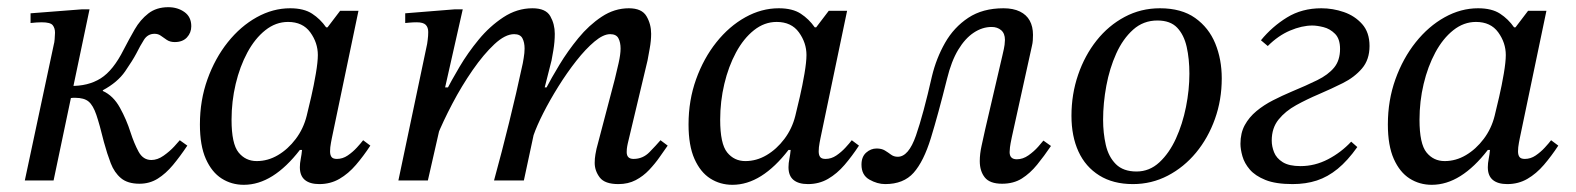

<svg xmlns="http://www.w3.org/2000/svg" viewBox="-20 -502 4383 534"><path d="M368 9Q335 9 316.5 -6.5Q298 -22 288 -48Q278 -74 269 -107Q257 -156 248 -182.5Q239 -209 226.5 -219.5Q214 -230 189 -230Q186 -230 183.5 -230Q181 -230 174 -229Q167 -228 149 -225L175 -263Q225 -262 260 -284Q295 -306 324 -364Q339 -393 354.5 -420Q370 -447 392.5 -464.5Q415 -482 448 -482Q474 -482 493 -468.5Q512 -455 512 -429Q512 -411 500 -398Q488 -385 466 -385Q453 -385 444 -391Q435 -397 427.5 -402.5Q420 -408 410 -408Q391 -408 380.5 -391.5Q370 -375 359 -353Q349 -334 328 -303.5Q307 -273 266 -251V-249Q295 -236 313.5 -202.5Q332 -169 343 -134Q353 -103 365.5 -80Q378 -57 401 -57Q418 -57 435 -69Q452 -81 464.5 -94.5Q477 -108 480 -112L501 -97Q481 -67 461 -43Q441 -19 418.5 -5Q396 9 368 9ZM129 0H49L130 -380Q131 -382 132 -393Q133 -404 133 -411Q133 -424 126.5 -432Q120 -440 96 -440Q89 -440 81.5 -439.5Q74 -439 65 -438V-465L207 -476H229Z M658 12Q624 12 596.5 -5.5Q569 -23 552.5 -60Q536 -97 536 -156Q536 -223 557 -281.5Q578 -340 613.5 -384.5Q649 -429 694 -454Q739 -479 787 -479Q825 -479 848 -464Q871 -449 887 -426H891L926 -472H977L903 -118Q903 -118 900.5 -105Q898 -92 898 -81Q898 -71 902 -65.5Q906 -60 917 -60Q933 -60 947 -69.5Q961 -79 972.5 -91.5Q984 -104 990 -112L1010 -97Q991 -68 970 -43.5Q949 -19 924 -4.5Q899 10 868 10Q842 10 828 -1.5Q814 -13 814 -37Q814 -48 816.5 -60.5Q819 -73 820 -85H814Q777 -37 738 -12.5Q699 12 658 12ZM694 -54Q725 -54 753 -70.5Q781 -87 802.5 -115.5Q824 -144 833 -180Q838 -200 845.5 -232.5Q853 -265 858.5 -297.5Q864 -330 864 -349Q864 -383 843 -412Q822 -441 781 -441Q747 -441 718 -418Q689 -395 668 -356Q647 -317 635.5 -268.5Q624 -220 624 -169Q624 -102 643.5 -78Q663 -54 694 -54Z M1700 10Q1662 10 1648 -8.5Q1634 -27 1634 -49Q1634 -61 1636 -72.5Q1638 -84 1639 -88L1690 -282Q1695 -302 1700.5 -326.5Q1706 -351 1706 -367Q1706 -384 1700 -395.5Q1694 -407 1677 -407Q1658 -407 1633.5 -386.5Q1609 -366 1583 -333Q1557 -300 1533 -261.5Q1509 -223 1491 -187.5Q1473 -152 1464 -126L1498 -255Q1513 -284 1536 -322Q1559 -360 1588.5 -396Q1618 -432 1653.5 -455.5Q1689 -479 1729 -479Q1765 -479 1778 -457Q1791 -435 1791 -408Q1791 -389 1787 -367Q1783 -345 1781 -334L1726 -103Q1726 -103 1724.5 -95.5Q1723 -88 1723 -79Q1723 -60 1742 -60Q1768 -60 1786.5 -79Q1805 -98 1817 -112L1837 -97Q1827 -83 1814.5 -65Q1802 -47 1785.5 -29.5Q1769 -12 1748 -1Q1727 10 1700 10ZM1170 0H1088L1168 -380Q1168 -380 1169.5 -391Q1171 -402 1171 -413Q1171 -426 1164 -433Q1157 -440 1139 -440Q1129 -440 1118 -439Q1107 -438 1107 -438V-465L1244 -476H1267L1218 -259H1229ZM1437 0H1354Q1365 -40 1375.5 -80.5Q1386 -121 1396 -161.5Q1406 -202 1415.5 -243Q1425 -284 1434 -326Q1434 -326 1436.5 -340.5Q1439 -355 1439 -367Q1439 -384 1433 -395.5Q1427 -407 1410 -407Q1385 -407 1355 -379Q1325 -351 1294.5 -307Q1264 -263 1238 -213.5Q1212 -164 1195 -122L1220 -248Q1235 -277 1258 -316Q1281 -355 1311.5 -392Q1342 -429 1380 -454Q1418 -479 1461 -479Q1498 -479 1510.5 -457Q1523 -435 1523 -408Q1523 -386 1519 -362Q1515 -338 1514 -334L1495 -259H1509L1464 -126Z M2017 12Q1983 12 1955.5 -5.5Q1928 -23 1911.5 -60Q1895 -97 1895 -156Q1895 -223 1916 -281.5Q1937 -340 1972.5 -384.5Q2008 -429 2053 -454Q2098 -479 2146 -479Q2184 -479 2207 -464Q2230 -449 2246 -426H2250L2285 -472H2336L2262 -118Q2262 -118 2259.5 -105Q2257 -92 2257 -81Q2257 -71 2261 -65.5Q2265 -60 2276 -60Q2292 -60 2306 -69.5Q2320 -79 2331.5 -91.5Q2343 -104 2349 -112L2369 -97Q2350 -68 2329 -43.5Q2308 -19 2283 -4.5Q2258 10 2227 10Q2201 10 2187 -1.5Q2173 -13 2173 -37Q2173 -48 2175.5 -60.5Q2178 -73 2179 -85H2173Q2136 -37 2097 -12.5Q2058 12 2017 12ZM2053 -54Q2084 -54 2112 -70.5Q2140 -87 2161.5 -115.5Q2183 -144 2192 -180Q2197 -200 2204.5 -232.5Q2212 -265 2217.5 -297.5Q2223 -330 2223 -349Q2223 -383 2202 -412Q2181 -441 2140 -441Q2106 -441 2077 -418Q2048 -395 2027 -356Q2006 -317 1994.5 -268.5Q1983 -220 1983 -169Q1983 -102 2002.5 -78Q2022 -54 2053 -54Z M2442 10Q2420 10 2398 -2.5Q2376 -15 2376 -44Q2376 -66 2389 -77.5Q2402 -89 2418 -89Q2432 -89 2441 -83.5Q2450 -78 2458 -72Q2466 -66 2477 -66Q2507 -66 2527.5 -125Q2548 -184 2572 -290Q2584 -340 2608.5 -383Q2633 -426 2673 -452.5Q2713 -479 2771 -479Q2798 -479 2816.5 -470Q2835 -461 2844 -444.5Q2853 -428 2853 -405Q2853 -398 2852.5 -390Q2852 -382 2850 -374L2794 -120Q2790 -101 2789 -92.5Q2788 -84 2788 -79Q2788 -59 2808 -59Q2825 -59 2840.5 -70Q2856 -81 2867.5 -94Q2879 -107 2882 -111L2903 -96Q2884 -68 2864.5 -44Q2845 -20 2822 -5.5Q2799 9 2767 9Q2733 9 2719 -8.5Q2705 -26 2705 -54Q2705 -74 2710 -96.5Q2715 -119 2720 -142L2768 -348Q2773 -369 2774 -377.5Q2775 -386 2775 -391Q2775 -409 2764.5 -418Q2754 -427 2738 -427Q2712 -427 2688 -411Q2664 -395 2645 -363.5Q2626 -332 2614 -283Q2589 -183 2569 -118Q2549 -53 2521 -21.5Q2493 10 2442 10Z M3131 10Q3076 10 3037.5 -14Q2999 -38 2979.5 -80.5Q2960 -123 2960 -180Q2960 -240 2978.5 -294Q2997 -348 3030 -389.5Q3063 -431 3108 -455Q3153 -479 3206 -479Q3266 -479 3304 -452Q3342 -425 3360 -381Q3378 -337 3378 -284Q3378 -224 3359 -171Q3340 -118 3306.5 -77.5Q3273 -37 3228 -13.5Q3183 10 3131 10ZM3141 -25Q3177 -25 3204.5 -50.5Q3232 -76 3250.5 -116.5Q3269 -157 3278.5 -204.5Q3288 -252 3288 -297Q3288 -338 3280.5 -371.5Q3273 -405 3254 -425Q3235 -445 3199 -445Q3160 -445 3131.5 -419.5Q3103 -394 3084.5 -353Q3066 -312 3057 -263.5Q3048 -215 3048 -169Q3048 -132 3055.5 -99Q3063 -66 3083.5 -45.5Q3104 -25 3141 -25Z M3575 10Q3528 10 3499.5 -1.5Q3471 -13 3456 -30.5Q3441 -48 3435.5 -67.5Q3430 -87 3430 -102Q3430 -132 3442 -154Q3454 -176 3474.5 -193Q3495 -210 3520.5 -223Q3546 -236 3572 -247Q3613 -264 3643.5 -279Q3674 -294 3690.5 -314Q3707 -334 3707 -366Q3707 -394 3693 -408Q3679 -422 3661 -426.5Q3643 -431 3630 -431Q3601 -431 3568 -417Q3535 -403 3506 -374L3487 -390Q3518 -428 3559.5 -453.5Q3601 -479 3655 -479Q3687 -479 3717.5 -468.5Q3748 -458 3768.5 -435Q3789 -412 3789 -374Q3789 -336 3768 -311.5Q3747 -287 3715 -271Q3683 -255 3648 -240Q3615 -226 3585 -209.5Q3555 -193 3536 -169.5Q3517 -146 3517 -111Q3517 -95 3523.5 -78.5Q3530 -62 3547.5 -51Q3565 -40 3597 -40Q3637 -40 3673.5 -59Q3710 -78 3738 -108L3755 -93Q3728 -55 3700.5 -32.5Q3673 -10 3642.5 0Q3612 10 3575 10Z M3962 12Q3928 12 3900.5 -5.5Q3873 -23 3856.5 -60Q3840 -97 3840 -156Q3840 -223 3861 -281.5Q3882 -340 3917.5 -384.5Q3953 -429 3998 -454Q4043 -479 4091 -479Q4129 -479 4152 -464Q4175 -449 4191 -426H4195L4230 -472H4281L4207 -118Q4207 -118 4204.5 -105Q4202 -92 4202 -81Q4202 -71 4206 -65.5Q4210 -60 4221 -60Q4237 -60 4251 -69.5Q4265 -79 4276.5 -91.5Q4288 -104 4294 -112L4314 -97Q4295 -68 4274 -43.5Q4253 -19 4228 -4.5Q4203 10 4172 10Q4146 10 4132 -1.5Q4118 -13 4118 -37Q4118 -48 4120.5 -60.5Q4123 -73 4124 -85H4118Q4081 -37 4042 -12.5Q4003 12 3962 12ZM3998 -54Q4029 -54 4057 -70.5Q4085 -87 4106.5 -115.5Q4128 -144 4137 -180Q4142 -200 4149.5 -232.5Q4157 -265 4162.5 -297.5Q4168 -330 4168 -349Q4168 -383 4147 -412Q4126 -441 4085 -441Q4051 -441 4022 -418Q3993 -395 3972 -356Q3951 -317 3939.5 -268.5Q3928 -220 3928 -169Q3928 -102 3947.5 -78Q3967 -54 3998 -54Z"/></svg>

Font: STIX Two Text
Style: Italic
Weight: 400
Italic angle: -12°
Designer: Ross Mills, John Hudson & Paul Hanslow, Tiro Typeworks Ltd; with prior portions MicroPress Inc. and Coen Hoffman, Elsevi
Foundry: Tiro Typeworks Ltd
Version: Version 2.13 b171